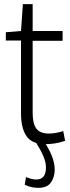

<svg xmlns="http://www.w3.org/2000/svg" viewBox="-20 -683 335 923"><path d="M199 10Q133 10 107 -29Q81 -68 81 -137V-488H8V-528L81 -534L90 -663H137V-534H281V-487H137V-141Q137 -88 155 -64.5Q173 -41 214 -41Q248 -41 284 -53L293 -6Q267 3 243 6.5Q219 10 199 10ZM105 168Q132 180 154 180Q201 180 201 122Q201 96 187 64.5Q173 33 151 -1H192Q213 27 228 63.5Q243 100 243 132Q243 168 225 194Q207 220 165 220Q151 220 134 217Q117 214 99 205Z"/></svg>

Font: Georama SemiCondensed Light
Style: Regular
Weight: 300
Width: 4
Designer: Jean-Baptiste Levee
Foundry: Production Type
Version: Version 1.000